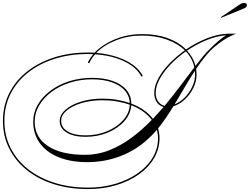

<svg xmlns="http://www.w3.org/2000/svg" viewBox="-33 -1034 1707 1312"><path d="M568 258Q440 258 333.5 224Q227 190 149.5 127.5Q72 65 29.5 -20Q-13 -105 -13 -208Q-13 -310 29.5 -395.5Q72 -481 150 -543.5Q228 -606 334 -640.5Q440 -675 568 -675Q591 -675 613 -674Q649 -711 700 -740Q751 -769 811 -785Q871 -801 935 -801Q1032 -802 1110.5 -774Q1189 -746 1238 -696Q1307 -743 1383.5 -773Q1460 -803 1529 -804H1532Q1534 -804 1537 -804H1581Q1555 -795 1523 -777Q1491 -759 1460 -735.5Q1429 -712 1405 -688Q1379 -661 1354.5 -629Q1330 -597 1307 -563Q1310 -544 1310 -524Q1310 -477 1288 -432.5Q1266 -388 1230 -354.5Q1194 -321 1152 -308Q1127 -267 1101 -229Q1075 -191 1047 -156Q1057 -124 1057 -90Q1057 -17 1020 46.5Q983 110 916 157.5Q849 205 760.5 231.5Q672 258 568 258ZM1397 -696Q1437 -735 1463 -757Q1489 -779 1511 -793Q1447 -788 1377.5 -759.5Q1308 -731 1245 -688Q1288 -642 1303 -584Q1329 -618 1352.5 -646.5Q1376 -675 1397 -696ZM-3 -208Q-3 -108 39 -24Q81 60 157 120.5Q233 181 337.5 214.5Q442 248 568 248Q669 248 756 222Q843 196 908.5 150Q974 104 1010.5 42.5Q1047 -19 1047 -90Q1047 -119 1039 -147Q1009 -111 978 -84Q895 -7 788.5 33.5Q682 74 563 74Q450 74 367 40Q284 6 239 -56Q194 -118 194 -203Q194 -265 225.5 -319Q257 -373 312.5 -414.5Q368 -456 440.5 -479Q513 -502 596 -502Q678 -502 738 -480.5Q798 -459 831 -419.5Q864 -380 864 -326Q960 -290 1012 -222Q1030 -242 1048.5 -262Q1067 -282 1085 -303Q1056 -310 1038.5 -336Q1021 -362 1021 -399Q1021 -446 1048.5 -497.5Q1076 -549 1123.5 -598.5Q1171 -648 1230 -690Q1182 -737 1106 -764Q1030 -791 935 -791Q843 -791 760 -758.5Q677 -726 625 -673Q701 -666 765.5 -645Q830 -624 876 -590.5Q922 -557 943 -514L933 -511Q912 -553 866.5 -585.5Q821 -618 757 -638Q693 -658 617 -663Q591 -634 577 -602L567 -605Q580 -636 605 -664Q587 -665 568 -665Q443 -665 338.5 -631.5Q234 -598 157.5 -537Q81 -476 39 -392.5Q-3 -309 -3 -208ZM1031 -399Q1031 -364 1048 -340.5Q1065 -317 1092 -311Q1149 -380 1200 -448Q1251 -516 1295 -574Q1282 -635 1237 -683Q1179 -642 1132.5 -593.5Q1086 -545 1058.5 -495Q1031 -445 1031 -399ZM1300 -524Q1300 -537 1299 -550Q1263 -496 1229 -437.5Q1195 -379 1160 -321Q1198 -336 1229.5 -368Q1261 -400 1280.5 -441Q1300 -482 1300 -524ZM204 -203Q204 -96 294.5 -36Q385 24 548 24Q635 24 715 -8Q795 -40 867.5 -94Q940 -148 1004 -215Q956 -279 864 -315Q860 -255 816.5 -206Q773 -157 703.5 -128Q634 -99 551 -99Q470 -99 422.5 -128.5Q375 -158 375 -207Q375 -249 414.5 -284Q454 -319 520.5 -339.5Q587 -360 667 -360Q719 -360 766 -352Q813 -344 854 -330Q852 -379 820 -415.5Q788 -452 730.5 -472Q673 -492 596 -492Q516 -492 445 -469.5Q374 -447 320 -407Q266 -367 235 -314.5Q204 -262 204 -203ZM385 -208Q385 -162 430 -135.5Q475 -109 551 -109Q632 -109 699.5 -137.5Q767 -166 809 -213.5Q851 -261 854 -318Q813 -333 765.5 -341Q718 -349 666 -349Q589 -349 525 -330Q461 -311 423 -279Q385 -247 385 -208ZM1477 -912 1475 -916 1609 -1006Q1622 -1014 1635 -1014Q1654 -1014 1654 -998Q1654 -985 1636 -977Z"/></svg>

Font: Ballet 16pt
Style: Regular
Weight: 400
Designer: Maximiliano R. Sproviero
Foundry: Omnibus-Type
Version: Version 1.100; ttfautohint (v1.8.3)